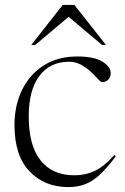

<svg xmlns="http://www.w3.org/2000/svg" viewBox="-20 -752 508 782"><path d="M294.5 -522Q363.5 -522 397.2 -501Q431 -480 431 -454Q431 -438.5 421.2 -428Q411.5 -417.5 396 -417.5Q390.5 -417.5 379.2 -430Q368 -442.5 350.8 -459Q333.5 -475.5 310.8 -488Q288 -500.5 260.5 -500.5Q184.5 -500.5 140.8 -443.2Q97 -386 97 -277Q97 -159.5 145.2 -98.8Q193.5 -38 283 -38Q327.5 -38 366 -56Q404.5 -74 445.5 -120.5L451.5 -115.5Q416.5 -68 386.5 -40.5Q356.5 -13 326 -1.5Q295.5 10 258.5 10Q161.5 10 100.2 -54.2Q39 -118.5 39 -242Q39 -324 70.5 -387.2Q102 -450.5 159.2 -486.2Q216.5 -522 294.5 -522ZM107.5 -569 235.5 -732H283L411.5 -569H395.5L259.5 -683.5L123.5 -569Z"/></svg>

Font: Newsreader 72pt Light
Style: Regular
Weight: 300
Designer: Hugues Gentile
Foundry: Production Type
Version: Version 1.003; ttfautohint (v1.8.3)